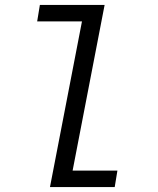

<svg xmlns="http://www.w3.org/2000/svg" viewBox="-20 -760 640 780"><path d="M313 -673H131L142 -740H405L275 -67H457L446 0H183Z"/></svg>

Font: iA Writer Mono V
Style: Regular
Weight: 400
Italic angle: -9.5°
Designer: Mike Abbink, Paul van der Laan, Pieter van Rosmalen
Foundry: Bold Monday
Version: Version 2.000